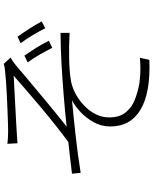

<svg xmlns="http://www.w3.org/2000/svg" viewBox="85 -882 830 1040"><g transform="rotate(-90 500.0 -362.0)"><path d="M241 -737Q256 -735 273.5 -734Q291 -733 312 -733Q326 -733 356.5 -734Q387 -735 426.5 -736.5Q466 -738 506 -740Q546 -742 579 -744.5Q612 -747 629 -749Q643 -750 655 -752Q667 -754 674 -757L708 -720Q701 -716 689 -708Q677 -700 669 -693Q647 -674 614 -646.5Q581 -619 543.5 -587.5Q506 -556 468 -524.5Q430 -493 395.5 -465Q361 -437 334 -416Q416 -425 503.5 -432Q591 -439 677.5 -444Q764 -449 842 -449V-400Q768 -404 701.5 -402.5Q635 -401 591 -394Q553 -389 516.5 -370Q480 -351 449.5 -322.5Q419 -294 401.5 -259Q384 -224 384 -186Q384 -130 411 -96.5Q438 -63 480.5 -46.5Q523 -30 568 -22Q614 -16 647 -16.5Q680 -17 707 -19L696 32Q518 39 426.5 -15.5Q335 -70 335 -179Q335 -229 358.5 -270.5Q382 -312 414.5 -342Q447 -372 477 -387Q391 -379 286.5 -367.5Q182 -356 84 -340L79 -387Q120 -392 166.5 -397.5Q213 -403 251 -407Q296 -440 348 -481.5Q400 -523 451 -566Q502 -609 544 -645.5Q586 -682 610 -703Q596 -702 566 -700.5Q536 -699 498.5 -697Q461 -695 423.5 -693Q386 -691 356.5 -689.5Q327 -688 313 -687Q294 -686 275 -684.5Q256 -683 244 -682ZM719 -645Q736 -620 759 -584Q782 -548 799 -512L761 -494Q745 -526 724.5 -562Q704 -598 682 -627ZM821 -682Q838 -659 862 -622Q886 -585 904 -551L867 -532Q851 -564 829.5 -600Q808 -636 786 -665Z"/></g></svg>

Font: Noto Sans SC Thin Light
Style: Regular
Weight: 300
Version: Version 2.004-H2;hotconv 1.0.118;makeotfexe 2.5.65603